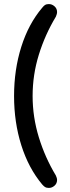

<svg xmlns="http://www.w3.org/2000/svg" viewBox="-20 -800 345 942"><path d="M220 122Q208 122 201.5 118Q195 114 187 105Q120 25 84.5 -87.5Q49 -200 49 -329Q49 -458 84.5 -570.5Q120 -683 187 -762Q195 -772 201.5 -776Q208 -780 220 -780Q235 -780 247.5 -769Q260 -758 260 -741Q260 -735 258 -729Q256 -723 254 -718Q201 -630 170.5 -531.5Q140 -433 140 -329Q140 -226 170.5 -126.5Q201 -27 254 61Q256 66 258 71.5Q260 77 260 83Q260 100 247.5 111Q235 122 220 122Z"/></svg>

Font: Huninn
Style: Regular
Weight: 400
Designer: justfont
Foundry: justfont
Version: Version 1.003